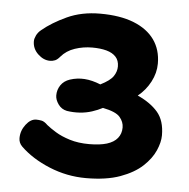

<svg xmlns="http://www.w3.org/2000/svg" viewBox="-44 -951 602 613"><g transform="rotate(5 257.5 -644.5)"><path d="M252.9 -381Q191.9 -381 135.4 -404.3Q78.9 -427.6 41.9 -463.6Q30.9 -474.6 30.9 -489.6Q30.9 -513.6 46.1 -533.4Q61.2 -553.2 79.2 -553.2Q86.7 -553.2 95.8 -551.6Q104.9 -550 115.9 -539Q126.9 -530 145.6 -518.5Q164.2 -507 191.6 -498.5Q219 -490 253.9 -490Q287.9 -490 310.4 -496.8Q332.9 -503.7 344.4 -517.9Q355.9 -532.1 355.9 -552.1Q355.9 -570.1 342.8 -585.4Q329.8 -600.7 287.9 -609Q272.9 -601 254.3 -595Q235.8 -589 215.4 -587.6Q195 -586.2 174.1 -589.4Q156.4 -593 146.2 -607.5Q135.9 -622 135.9 -636Q135.9 -654 145.8 -668.7Q155.7 -683.4 174.8 -689.8Q197.6 -697.3 221.7 -695.7Q245.9 -694 272.9 -683Q303.6 -698.3 313.7 -713.3Q323.9 -728.3 323.9 -744.9Q323.9 -763.9 313.2 -775.6Q302.6 -787.3 283 -792.7Q263.4 -798 237.4 -798Q208.4 -798 181.7 -789Q154.9 -780 137.9 -760Q130.2 -750.6 122.6 -747.3Q114.9 -744.1 105.9 -744.1Q85.4 -744.1 67.5 -761.1Q49.6 -778.1 49.6 -802Q49.6 -810 54.6 -820.5Q59.6 -831 69.6 -839Q100.6 -865 147.2 -886.5Q193.8 -908 253.2 -908Q317.2 -908 361.1 -890.6Q404.9 -873.2 427.6 -841.3Q450.2 -809.4 450.2 -765.1Q450.2 -735.2 435.2 -706.6Q420.2 -678 395.2 -658Q437.2 -639 460.2 -612.1Q483.2 -585.2 483.2 -538.1Q483.2 -516 471.4 -489.2Q459.7 -462.4 433.3 -437.8Q406.9 -413.2 362.6 -397.1Q318.2 -381 252.9 -381Z"/></g></svg>

Font: Playpen Sans
Style: Regular
Weight: 400
Designer: Laura Meseguer, Veronika Burian, José Scaglione, Kostas Bartsokas, Vera Evstafieva, Tom Grace, Yorlmar Campos
Foundry: TypeTogether
Version: Version 2.000